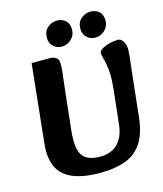

<svg xmlns="http://www.w3.org/2000/svg" viewBox="-131 -989 936 1102"><g transform="rotate(-15 337.5 -438.5)"><path d="M329 16Q227 16 164.5 -10.5Q102 -37 77 -91Q52 -145 60 -226L109 -695H220Q237 -695 253 -685.5Q269 -676 269 -649Q269 -625 266.5 -601Q264 -577 260 -545Q256 -513 251 -466L229 -262Q218 -160 245 -117Q272 -74 352.7 -74Q390 -74 421.5 -88.5Q453 -103 475 -137Q497 -171 503 -230L524 -424Q530 -480 528.5 -517Q527 -554 522 -578.5Q517 -603 512.5 -619.5Q508 -636 508 -649.3Q508 -661.5 527.5 -672.3Q547 -683 573.1 -689.5Q599.1 -696 619 -696Q635 -696 645 -685Q655 -674 660 -658.5Q665 -643 665 -630Q665 -613 662 -584.5Q659 -556 655 -524L624 -238Q614 -140 576.5 -84.5Q539 -29 477 -6.5Q415 16 329 16ZM501 -741Q472.4 -741 451.2 -760.4Q430 -779.8 430 -812.4Q430 -850 454.5 -871.5Q479.1 -893 511 -893Q541 -893 561.5 -874.9Q582 -856.8 582 -821.9Q582 -787 557.5 -764Q533 -741 501 -741ZM302 -741Q273.4 -741 252.2 -760.4Q231 -779.8 231 -812.4Q231 -850 255.5 -871.5Q280.1 -893 312 -893Q342 -893 362.5 -874.9Q383 -856.8 383 -821.9Q383 -787 358.5 -764Q334 -741 302 -741Z"/></g></svg>

Font: Alkatra
Style: Regular
Weight: 400
Designer: Suman Bhandary
Version: Version 1.100;gftools[0.9.22]